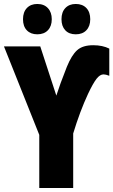

<svg xmlns="http://www.w3.org/2000/svg" viewBox="-20 -948 571 968"><path d="M317 -611Q341 -670 369 -695Q397 -720 450 -720Q497 -720 531 -703V-566Q513 -573 502 -573Q484 -573 466.5 -550.5Q449 -528 424 -475Q383 -387 349 -275V0H178V-268L0 -714H183L264 -466Q281 -520 317 -611ZM168 -928Q202 -928 221.5 -907Q241 -886 241 -851Q241 -816 221.5 -795.5Q202 -775 168 -775Q135 -775 115.5 -795Q96 -815 96 -851Q96 -887 115.5 -907.5Q135 -928 168 -928ZM362 -928Q396 -928 415.5 -907.5Q435 -887 435 -851Q435 -816 415.5 -795.5Q396 -775 362 -775Q328 -775 309 -795.5Q290 -816 290 -851Q290 -887 309.5 -907.5Q329 -928 362 -928Z"/></svg>

Font: Noto Sans UI CondBlack
Style: Regular
Weight: 900
Width: 3
Designer: Monotype Design Team
Foundry: Monotype Imaging Inc.
Version: Version 1.001